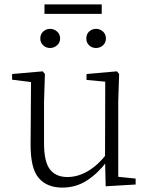

<svg xmlns="http://www.w3.org/2000/svg" viewBox="-20 -838 683 872"><path d="M207 -620Q190 -620 176.5 -632Q163 -644 163 -663Q163 -683 176.5 -695Q190 -707 207 -707Q225 -707 239 -695Q253 -683 253 -663Q253 -644 239 -632Q225 -620 207 -620ZM416 -620Q398 -620 385 -632Q372 -644 372 -663Q372 -683 385 -695Q398 -707 416 -707Q434 -707 447.5 -695Q461 -683 461 -663Q461 -644 447.5 -632Q434 -620 416 -620ZM182 -775V-818H442V-775ZM263 14Q193 14 155.5 -30Q118 -74 119 -185L121 -478L140 -463L35 -476V-502L174 -514L184 -502L180 -377V-188Q180 -103 207 -68.5Q234 -34 286 -34Q334 -34 379.5 -61Q425 -88 463 -137L482 -103H464Q425 -51 375 -18.5Q325 14 263 14ZM460 8 457 -116V-117L458 -467L373 -475V-502L511 -514L521 -502L517 -377V-35L596 -27V0Z"/></svg>

Font: Noto Serif KR ExtraLight
Style: Regular
Weight: 200
Designer: Ryoko NISHIZUKA 西塚涼子 (kana & ideographs); Frank Grießhammer (Latin, Greek & Cyrillic); Wenlong ZHANG 张文龙 (bopomofo); San
Foundry: Adobe
Version: Version 2.002-H1;hotconv 1.1.0;makeotfexe 2.6.0